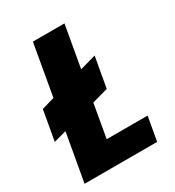

<svg xmlns="http://www.w3.org/2000/svg" viewBox="-170 -804 826 905"><g transform="rotate(-30 242.5 -351.0)"><path d="M147.9 -702.1H319.8L279.8 -475.1L367.2 -500L337.9 -335L251 -311L219.2 -129.9H441.9L418.9 0H23.9L69.8 -259.8L1 -241.2L29.8 -403.8L99.1 -423.8Z"/></g></svg>

Font: Poppins
Style: Bold Italic
Weight: 700
Italic angle: -10°
Designer: Ninad Kale (Devanagari), Jonny Pinhorn (Latin)
Foundry: Indian Type Foundry
Version: Version 3.200;PS 1.000;hotconv 16.6.54;makeotf.lib2.5.65590